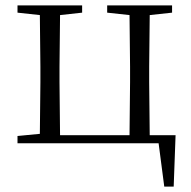

<svg xmlns="http://www.w3.org/2000/svg" viewBox="-20 -532 711 713"><path d="M45 0H569L590 161H625L632 -30H536L534 -227V-285L536 -476L619 -485V-512H378V-485L461 -476L463 -285V-227L461 -30H203L201 -227V-285L203 -476L285 -485V-512H45V-485L128 -476L130 -285V-227L128 -35L45 -27Z"/></svg>

Font: Noto Serif KR Light
Style: Regular
Weight: 300
Designer: Ryoko NISHIZUKA 西塚涼子 (kana & ideographs); Frank Grießhammer (Latin, Greek & Cyrillic); Wenlong ZHANG 张文龙 (bopomofo); San
Foundry: Adobe
Version: Version 2.001;hotconv 1.1.0;makeotfexe 2.6.0